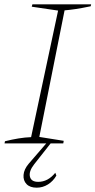

<svg xmlns="http://www.w3.org/2000/svg" viewBox="-20 -664 442 889"><path d="M1 0 3 -10Q35 -18 65.5 -23Q96 -28 124 -29L249 -615L127 -633L130 -644H402L400 -635Q357 -626 329.5 -622Q302 -618 279 -616L162 -30L275 -12L273 0ZM150 205Q119 205 103 188.5Q87 172 89 146Q91 120 113 94L208 -16H227L138 97Q113 129 118.5 153.5Q124 178 157 178Q202 178 236 136L241 149Q226 175 202 190Q178 205 150 205Z"/></svg>

Font: Piazzolla SC Thin
Style: Italic
Weight: 100
Italic angle: -11.3°
Designer: Juan Pablo del Peral
Foundry: Huerta Tipografica
Version: Version 1.330